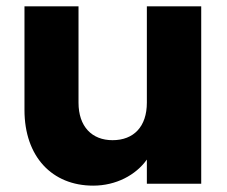

<svg xmlns="http://www.w3.org/2000/svg" viewBox="-20 -578 714 604"><path d="M57 -558V-232C57 -85 144 6 273 6C345 6 407 -27 442 -76V0H613V-558H442V-255C442 -180 401 -137 334 -137C269 -137 227 -180 227 -255V-558Z"/></svg>

Font: Poppins
Style: Bold
Weight: 700
Designer: Ninad Kale (Devanagari), Jonny Pinhorn (Latin)
Foundry: Indian Type Foundry
Version: 4.004